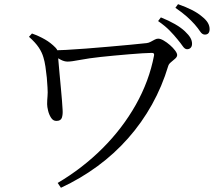

<svg xmlns="http://www.w3.org/2000/svg" viewBox="-20 -846 1040 917"><path d="M873.4 -610.9Q862.7 -610.9 852.6 -625.6Q842.5 -640.3 827 -658.9Q811.6 -678.1 789.8 -700.5Q767.9 -722.8 735.1 -745.4L748.4 -762.9Q786.6 -747.6 815.3 -731Q844 -714.5 862.7 -697Q881.5 -679.2 889.3 -665.5Q897.2 -651.7 897.2 -636.9Q897.2 -624.8 890.7 -617.9Q884.3 -610.9 873.4 -610.9ZM255.4 27.8Q374.1 -42.3 469.3 -137.3Q564.6 -232.3 628.5 -345.4Q692.3 -458.5 715.7 -580.8Q716.9 -587.7 714.4 -590.6Q711.9 -593.4 704.8 -593.4Q689.2 -593.4 660.2 -591.5Q631.2 -589.6 595.7 -586.7Q560.2 -583.8 524.6 -580.4Q489 -577 460.9 -574Q404.9 -568 362.7 -559.9Q320.6 -551.8 302.9 -551.8Q286.5 -551.8 269 -561.3Q251.6 -570.7 232.6 -583.6L232.8 -605.2Q254.1 -605.4 296.2 -607.7Q338.3 -610 391.1 -614Q443.9 -618 498.6 -622.9Q553.3 -627.8 601.5 -632.2Q649.6 -636.6 681 -640.2Q690.4 -641.4 699.8 -646.5Q709.1 -651.5 718.2 -656.4Q727.3 -661.4 735.3 -661.4Q746.4 -661.4 761.7 -652.5Q776.9 -643.7 791.8 -630.7Q806.7 -617.7 816.4 -604.7Q826.1 -591.7 826.1 -583.2Q826.1 -574.5 816.8 -566.1Q807.5 -557.6 796.9 -549.2Q786.4 -540.7 783.6 -531.3Q754.2 -433.3 705.7 -346.4Q657.2 -259.6 591.8 -185.6Q526.4 -111.5 445.6 -52.2Q364.8 7.2 271 50.8ZM249.2 -268.5Q233.5 -268.5 223.9 -283.6Q214.2 -298.6 209.7 -317.4Q205.1 -336.2 205.1 -348.3Q205.1 -367.7 206.9 -385.3Q208.7 -402.8 206.9 -428.6Q206.1 -448.8 203.6 -475Q201 -501.3 197.1 -527.2Q193.2 -553.2 187.5 -571.5Q180.7 -595.6 165.2 -618.9Q149.8 -642.3 118.4 -670.3L132.7 -686Q167 -673.7 194.7 -657.7Q222.5 -641.8 245.5 -618.1Q253.2 -610.5 254.7 -602.2Q256.3 -593.9 256.5 -585.6Q256.9 -576.7 259.3 -551.8Q261.7 -527 264.4 -494.2Q267.1 -461.4 270.6 -427.4Q274.1 -393.4 276.1 -364.9Q278.2 -336.5 279 -321.5Q280.6 -299.6 275.6 -284.1Q270.6 -268.5 249.2 -268.5ZM958.3 -680.8Q945.7 -680.8 936 -695.6Q926.3 -710.4 909.9 -729.4Q893.4 -748 872.5 -766.6Q851.6 -785.3 817.7 -808.8L830.3 -826.1Q907.3 -799.1 943.4 -768.1Q963.9 -752 972.5 -737.3Q981.1 -722.6 981.1 -707.1Q981.1 -680.8 958.3 -680.8Z"/></svg>

Font: Noto Serif HK ExtraLight
Style: Regular
Weight: 200
Designer: Ryoko NISHIZUKA 西塚涼子 (kana & ideographs); Frank Grießhammer (Latin, Greek & Cyrillic); Wenlong ZHANG 张文龙 (bopomofo); San
Foundry: Adobe
Version: Version 2.002-H1;hotconv 1.1.0;makeotfexe 2.6.0